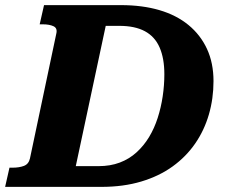

<svg xmlns="http://www.w3.org/2000/svg" viewBox="-52 -730 884 750"><path d="M120 -710H420Q504 -710 570.5 -690.5Q637 -671 684 -632.5Q731 -594 756.5 -539Q782 -484 782 -413Q782 -345 764 -283Q746 -221 710.5 -169.5Q675 -118 622.5 -80Q570 -42 500 -21Q430 0 344 0H-32L-15 -75H-3Q23 -75 41.5 -82Q60 -89 65 -111L168 -599Q173 -620 157 -627.5Q141 -635 115 -635H103ZM414 -629H361L244 -81H333Q379 -81 416 -95Q453 -109 481.5 -135Q510 -161 530.5 -195Q551 -229 564 -269.5Q577 -310 583.5 -353.5Q590 -397 590 -440Q590 -502 571.5 -544.5Q553 -587 514 -608Q475 -629 414 -629Z"/></svg>

Font: Roboto Serif 20pt
Style: Bold Italic
Weight: 700
Italic angle: -10°
Version: Version 1.007